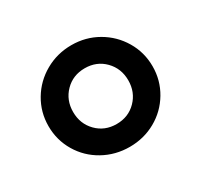

<svg xmlns="http://www.w3.org/2000/svg" viewBox="-85 -818 588 561"><g transform="rotate(-30 209.0 -537.5)"><path d="M33 -537Q33 -584 56.5 -623.5Q80 -663 120.5 -686Q161 -709 209 -709Q257 -709 297 -686Q337 -663 360.5 -623.5Q384 -584 384 -537Q384 -490 360.5 -450.5Q337 -411 297 -388.5Q257 -366 209 -366Q161 -366 120.5 -388.5Q80 -411 56.5 -450.5Q33 -490 33 -537ZM302 -537Q302 -577 275.5 -604Q249 -631 209 -631Q169 -631 142.5 -604Q116 -577 116 -537Q116 -497 142.5 -470Q169 -443 209 -443Q249 -443 275.5 -470Q302 -497 302 -537Z"/></g></svg>

Font: Chess Sans
Style: Bold
Weight: 700
Designer: Wolf Bōese
Foundry: Wolf Bōese
Version: Version 7.223